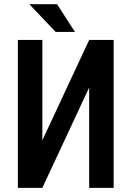

<svg xmlns="http://www.w3.org/2000/svg" viewBox="-20 -903 640 923"><path d="M408.7 -710.9H526.4V0H408.7V-482.4L183.6 0H65.9V-710.9H183.6V-228.5ZM340.3 -749.5H247.6L121.1 -882.8H254.4Z"/></svg>

Font: Roboto Mono
Style: Regular
Weight: 500
Designer: Google
Version: Version 2.000986; 2015; ttfautohint (v1.3)